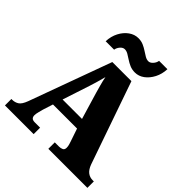

<svg xmlns="http://www.w3.org/2000/svg" viewBox="-249 -1119 1286 1286"><g transform="rotate(45 394.0 -475.5)"><path d="M7 0V-61H14Q40 -61 60.5 -74Q81 -87 97 -130L310 -714H491L695 -128Q708 -93 728.5 -77Q749 -61 777 -61H788V0H418V-61H458Q474 -61 487 -67Q500 -73 500 -92Q500 -106 495.5 -120.5Q491 -135 489 -141L458 -232H230L207 -160Q204 -148 198.5 -127.5Q193 -107 193 -93Q193 -78 201 -69.5Q209 -61 230 -61H279V0ZM252 -301H436L379 -492Q372 -518 363.5 -547.5Q355 -577 349 -610Q341 -578 332 -548.5Q323 -519 315 -493ZM466 -771Q439 -771 417 -780.5Q395 -790 376.5 -802.5Q358 -815 341.5 -824.5Q325 -834 309 -834Q292 -834 277.5 -817.5Q263 -801 260 -781H180Q182 -829 202 -867.5Q222 -906 253.5 -928.5Q285 -951 321 -951Q348 -951 369.5 -941.5Q391 -932 409.5 -919.5Q428 -907 444.5 -897.5Q461 -888 477 -888Q493 -888 508 -904.5Q523 -921 526 -941H605Q603 -893 583 -854.5Q563 -816 532.5 -793.5Q502 -771 466 -771Z"/></g></svg>

Font: Noto Serif Tamil Black
Style: Regular
Weight: 900
Designer: Indian Type Foundry, Tom Grace, and the Monotype Design Team
Foundry: Monotype Imaging Inc.
Version: Version 2.004; ttfautohint (v1.8.4.7-5d5b)